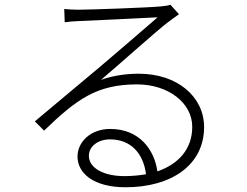

<svg xmlns="http://www.w3.org/2000/svg" viewBox="-20 -759 1040 810"><path d="M504 -16C421 -16 355 -48 355 -102C355 -142 394 -171 444 -171C533 -171 585 -111 596 -24C568 -19 537 -16 504 -16ZM699 -739C690 -736 681 -734 659 -732C609 -727 360 -718 310 -718C295 -718 270 -719 251 -721L253 -665C272 -668 291 -669 310 -670C361 -672 591 -683 645 -686C594 -642 459 -525 404 -479C347 -431 216 -322 127 -247L166 -208C303 -340 388 -403 558 -403C690 -403 791 -325 791 -224C791 -131 734 -67 644 -36C631 -128 568 -215 445 -215C361 -215 307 -159 307 -99C307 -27 376 31 510 31C702 31 841 -62 841 -223C841 -351 728 -448 566 -448C514 -448 459 -441 406 -422C491 -494 641 -629 687 -664C700 -674 720 -688 735 -699Z"/></svg>

Font: Noto Sans CJK KR Light
Style: Regular
Weight: 300
Designer: Ryoko NISHIZUKA (kana & ideographs); Paul D. Hunt (Latin, Greek & Cyrillic); Wenlong ZHANG (bopomofo); Sandoll Communica
Foundry: Adobe Systems Incorporated
Version: Version 1.004;PS 1.004;hotconv 1.0.82;makeotf.lib2.5.63406